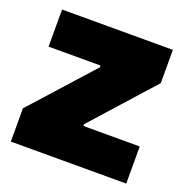

<svg xmlns="http://www.w3.org/2000/svg" viewBox="-100 -613 683 705"><g transform="rotate(20 241.5 -260.0)"><path d="M15 0H466V-145H246V-152L459 -390V-520H26V-375H229V-368L15 -130Z"/></g></svg>

Font: Fixel Text Black
Style: Regular
Weight: 900
Width: 4
Designer: AlfaBravo + MacPaw
Foundry: Kyrylo Tkachov, Marchela Mozhyna, Serhii Makarenko, Maria Weinstein, Zakhar Kryvoshyya
Version: Version 1.211